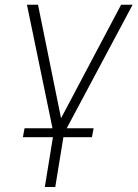

<svg xmlns="http://www.w3.org/2000/svg" viewBox="-20 -565 566 790"><path d="M81 -37.3H196L90.9 -545.5H136.4L231.2 -78.5L478.3 -545.5H525.6L254.6 -37.3H365.1L358.3 -0.4H240.8L207.4 204.5H164.4L197.8 -0.4H74.2Z"/></svg>

Font: Inter P Extra Light
Style: Italic
Weight: 200
Italic angle: 9.39999°
Designer: Rasmus Andersson
Foundry: rsms
Version: Version 3.018;git-588b23468